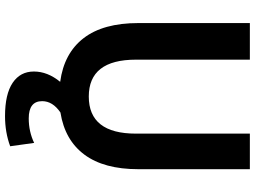

<svg xmlns="http://www.w3.org/2000/svg" viewBox="-142 -628 990 745"><g transform="rotate(90 352.5 -255.0)"><path d="M211 -730V-288Q211 -105 354 -105Q498 -105 498 -288V-730H636V-297Q636 -164 579.5 -88Q523 -12 416 5Q372 35 372 76Q372 128 439 128Q490 128 534 107L547 200Q493 220 430 220Q345 220 301 190.5Q257 161 257 108Q257 55 297 6Q186 -9 127.5 -85Q69 -161 69 -297V-730Z"/></g></svg>

Font: Mplus 1p Bold
Style: Bold
Weight: 700
Version: Version 1.061